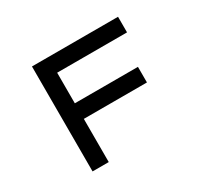

<svg xmlns="http://www.w3.org/2000/svg" viewBox="-142 -904 1181 1109"><g transform="rotate(-30 448.0 -350.0)"><path d="M182 0V-700H290V0ZM218 -288V-392H711V-288ZM232 -596V-700H756V-596Z"/></g></svg>

Font: Lexend Zetta
Style: Regular
Weight: 400
Designer: Bonnie Shaver-Troup, Thomas Jockin
Foundry: Lexend
Version: Version 1.007